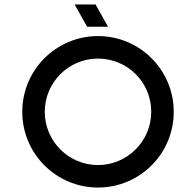

<svg xmlns="http://www.w3.org/2000/svg" viewBox="-20 -826 880 862"><path d="M420 16C608 16 760 -136 760 -324C760 -512 608 -664 420 -664C232 -664 80 -512 80 -324C80 -136 232 16 420 16ZM181 -324C181 -456 288 -563 420 -563C552 -563 659 -457 659 -324C659 -192 551 -85 420 -85C288 -85 181 -192 181 -324ZM315 -806 371 -706H465L409 -806Z"/></svg>

Font: Grotesk 02 Mince
Style: Bold
Weight: 400
Designer: Frank Adebiaye, contributions by Jérémy Landes, Ariel Martín Pérez
Foundry: Velvetyne Type Foundry
Version: Version 3.000;Glyphs 3.1.2 (3150)